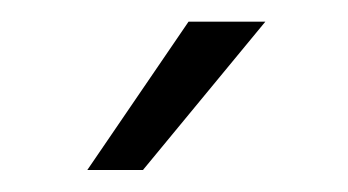

<svg xmlns="http://www.w3.org/2000/svg" viewBox="-20 -770 321 177"><path d="M153.8 -750H224.6L111.8 -613.3H60.5Z"/></svg>

Font: Vazir Thin
Style: Thin
Weight: 100
Designer: Saber Rastikerdar
Foundry: Saber Rastikerdar
Version: Version 30.0.0